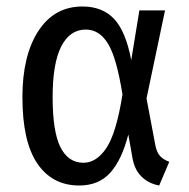

<svg xmlns="http://www.w3.org/2000/svg" viewBox="-20 -559 581 591"><path d="M384 -374 409 -527H488L431 -256L458 -113Q462 -91 472 -79.5Q482 -68 501 -61L470 12Q437 6 415 -16Q393 -38 387 -77L375 -145Q355 -67 319.5 -27.5Q284 12 224 12Q141 12 95 -55.5Q49 -123 49 -260Q49 -388 98 -463.5Q147 -539 234 -539Q295 -539 331 -501Q367 -463 384 -374ZM142 -260Q142 -154 166 -106Q190 -58 237 -58Q277 -58 307.5 -103.5Q338 -149 357 -268Q339 -381 312.5 -424.5Q286 -468 244 -468Q195 -468 168.5 -416Q142 -364 142 -260Z"/></svg>

Font: Fira Sans Condensed
Style: Regular
Weight: 400
Width: 3
Designer: bBox Type GmbH & Carrois Corporate GbR & Edenspiekermann AG
Foundry: bBox Type GmbH & Carrois Corporate GbR & Edenspiekermann AG
Version: Version 4.301